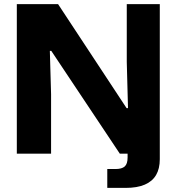

<svg xmlns="http://www.w3.org/2000/svg" viewBox="-20 -749 861 936"><path d="M62 0V-729H263L597 -222H604L598 -447V-729H759V0H564L230 -501H223L229 -290V0ZM503 167V75H543Q574 75 588 62.5Q602 50 602 19V-36H759V27Q759 73 741 104Q723 135 686 151Q649 167 592 167Z"/></svg>

Font: Mona Sans SemiExpanded
Style: Bold
Weight: 700
Width: 6
Designer: Deni Anggara
Foundry: GitHub
Version: Version 2.000